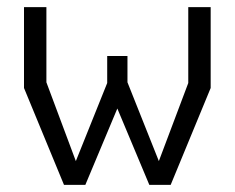

<svg xmlns="http://www.w3.org/2000/svg" viewBox="-20 -520 660 540"><path d="M47.5 -272.5V-500H110.5V-288.5L201.5 -45H184.5L281.5 -286.5V-362.5H338.5V-288.5L435.5 -45H418.5L509.5 -286.5V-500H572.5V-272.5L460 0H400L296.5 -247H323.5L220 0H160Z"/></svg>

Font: Monaspace Krypton Var ExLight
Style: Regular
Weight: 200
Designer: Riley Cran and the Lettermatic Team
Version: Version 1.200 (Monaspace Krypton Var)